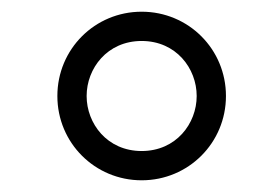

<svg xmlns="http://www.w3.org/2000/svg" viewBox="-20 -729 439 328"><path d="M222 -421C302 -421 366 -485 366 -565C366 -645 302 -709 222 -709C142 -709 78 -645 78 -565C78 -485 142 -421 222 -421ZM316 -565C316 -518 281 -471 222 -471C163 -471 128 -518 128 -565C128 -612 163 -659 222 -659C281 -659 316 -612 316 -565Z"/></svg>

Font: Advent Pro
Style: Regular
Weight: 400
Designer: Andreas Kalpakidis
Foundry: Andreas Kalpakidis
Version: Version 2.002 2008